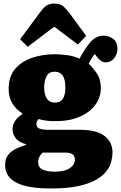

<svg xmlns="http://www.w3.org/2000/svg" viewBox="-20 -837 685 1087"><path d="M137 -572 94 -615 209 -770Q231 -800 248.5 -808.5Q266 -817 287 -817Q319 -817 336 -803Q353 -789 376 -759L468 -634L421 -585L287 -686ZM269 230Q134 230 71.5 196.5Q9 163 9 98Q9 61 26.5 39.5Q44 18 71 5Q98 -8 128 -17V-20Q85 -32 68 -56Q51 -80 51 -106Q51 -154 107 -192V-195Q71 -217 50 -251.5Q29 -286 29 -334Q29 -403 65 -446Q101 -489 161 -509.5Q221 -530 292 -530Q314 -530 354.5 -525.5Q395 -521 430 -505Q462 -564 493 -599.5Q524 -635 568 -635Q595 -635 620 -617.5Q645 -600 645 -561Q645 -531 626.5 -507.5Q608 -484 579 -484Q563 -484 551 -493Q539 -502 529 -515L517 -531Q507 -521 498.5 -506Q490 -491 482 -477Q508 -451 529.5 -419.5Q551 -388 551 -338Q551 -287 520.5 -244.5Q490 -202 432 -176.5Q374 -151 292 -151Q264 -151 242 -154Q220 -157 199 -163Q193 -157 189.5 -151Q186 -145 186 -136Q186 -114 205.5 -108Q225 -102 252 -102H437Q526 -102 571.5 -67.5Q617 -33 617 28Q617 50 610 77.5Q603 105 583 131.5Q563 158 524.5 180.5Q486 203 423.5 216.5Q361 230 269 230ZM291 -256Q350 -256 350 -340Q350 -389 334.5 -410Q319 -431 290 -431Q256 -431 243 -404.5Q230 -378 230 -342Q230 -303 245 -279.5Q260 -256 291 -256ZM291 135Q345 135 374.5 115.5Q404 96 404 66Q404 27 352 27H221Q210 37 203 51Q196 65 196 81Q196 110 220.5 122.5Q245 135 291 135Z"/></svg>

Font: Literata 12pt ExtraBold
Style: Regular
Weight: 800
Designer: Latin by Veronika Burian and Jose Scaglione. Greek by Irene Vlachou. Cyrillic by Vera Evstafieva.
Foundry: TypeTogether
Version: Version 3.002